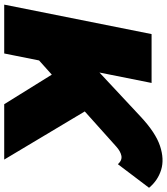

<svg xmlns="http://www.w3.org/2000/svg" viewBox="40 -832 792 912"><g transform="rotate(90 436.0 -376.0)"><path d="M243 -144 278 -409 534 -648Q610 -719 673 -740Q736 -761 786.5 -745.5Q837 -730 872 -688L760 -540Q741 -561 719.5 -556.5Q698 -552 676 -532ZM2 0 142 -700H374L234 0ZM475 0 306 -272 481 -430 738 0Z"/></g></svg>

Font: Montserrat Thin Black
Style: Italic
Weight: 900
Italic angle: -11.3°
Version: Version 9.000